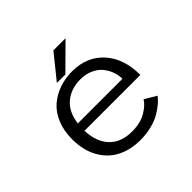

<svg xmlns="http://www.w3.org/2000/svg" viewBox="-163 -844 1035 1035"><g transform="rotate(-45 355.0 -326.0)"><path d="M255.5 -525.5 366.5 -663H459L320.5 -525.5ZM591 -93Q579.5 -77.5 561 -61.2Q542.5 -45 514.2 -27.8Q486 -10.5 444.8 0.2Q403.5 11 357.5 11Q283 11 225.5 -17.8Q168 -46.5 133.5 -107Q99 -167.5 99 -252.5Q99 -316.5 119.8 -367Q140.5 -417.5 176.8 -448.8Q213 -480 259.2 -496Q305.5 -512 358.5 -512Q470 -512 537.2 -437.5Q604.5 -363 604.5 -238H178.5Q182 -150 228.2 -101.8Q274.5 -53.5 357.5 -53.5Q421 -53.5 463.8 -78.5Q506.5 -103.5 524 -133ZM359 -450Q287.5 -450 239.5 -410.2Q191.5 -370.5 181 -291.5H521.5Q521.5 -320 511.5 -347.2Q501.5 -374.5 482.5 -397.8Q463.5 -421 431.2 -435.5Q399 -450 359 -450Z"/></g></svg>

Font: League Mono Light
Style: Regular
Weight: 300
Width: 6
Designer: Tyler Finck
Foundry: The League of Moveable Type / Tyler Finck
Version: Version 2.210